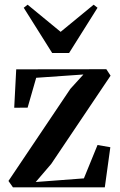

<svg xmlns="http://www.w3.org/2000/svg" viewBox="-20 -797 511 817"><path d="M335 -480 134 -466 97.5 -339 40.5 -338.5 49 -502 432.5 -502.5 450.5 -475 198 -99.5 132 -22.5 337 -38 395 -180 449.5 -170.5 426 0H35L16 -27L279.5 -419ZM202 -571.5 81 -764 97.5 -777 238 -661.5 378.5 -777 395 -764 274 -571.5Z"/></svg>

Font: Merriweather 144pt SemiBold
Style: Regular
Weight: 600
Version: Version 2.100